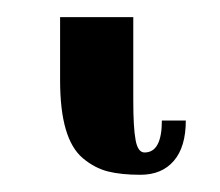

<svg xmlns="http://www.w3.org/2000/svg" viewBox="-20 7 256 223"><path d="M49.8 26.9H134.8V124Q134.8 155.3 137.5 169.7Q140.1 184.1 147.9 184.1Q168 184.1 168 147H195.8Q195.8 177.7 181.9 193.8Q168 210 143.1 210Q120.6 210 105.2 206.1Q89.8 202.1 76.4 190.9Q63 179.7 56.4 157.2Q49.8 134.8 49.8 100.1Z"/></svg>

Font: Pfennig
Style: Bold
Weight: 700
Version: Version 20120410 ; ttfautohint (v0.8)